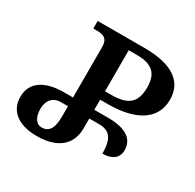

<svg xmlns="http://www.w3.org/2000/svg" viewBox="-157 -886 1086 1069"><g transform="rotate(30 386.0 -351.5)"><path d="M204 11C330 11 409 -46 409 -157V-220H473C541 -220 570 -182 570 -87C632 -87 668 -116 668 -164C668 -241 605 -276 498 -276H409V-341H457C651 -341 746 -416 746 -535C746 -652 656 -714 479 -714H178V-665H203C243 -665 272 -654 272 -601V-276H214C89 -276 16 -226 16 -133C16 -46 81 11 204 11ZM409 -395V-659H462C559 -659 602 -621 602 -531C602 -434 558 -395 448 -395ZM204 -44C164 -44 146 -84 146 -132C146 -185 176 -220 226 -220H272V-156C272 -86 255 -44 204 -44Z"/></g></svg>

Font: Noto Serif Georgian SemiBold
Style: Regular
Weight: 600
Designer: Monotype Design Team, Akaki Razmadze
Foundry: Google LLC
Version: Version 2.003